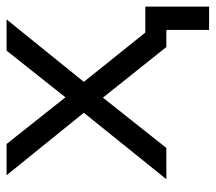

<svg xmlns="http://www.w3.org/2000/svg" viewBox="-56 -470 656 584"><g transform="rotate(-90 272.0 -178.0)"><path d="M19 0 221 -251 31 -486H126L268 -307L410 -486H505L315 -251L465 -64H544V130H473V0H421L267 -193L114 0Z"/></g></svg>

Font: Nunito Sans
Style: Regular
Weight: 400
Designer: Vernon Adams
Foundry: Vernon Adams
Version: Version 3.101; ttfautohint (v1.8.4.7-5d5b);gftools[0.9.27]